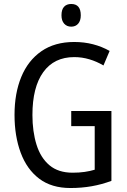

<svg xmlns="http://www.w3.org/2000/svg" viewBox="-20 -935 640 965"><path d="M338 -377H540V-26Q492 -8 441 1Q390 10 334 10Q239 10 177 -37Q115 -84 84 -167.5Q53 -251 53 -358Q53 -466 87 -548.5Q121 -631 188 -677.5Q255 -724 353 -724Q403 -724 447.5 -712.5Q492 -701 531 -679L500 -606Q466 -626 429 -637Q392 -648 353 -648Q252 -648 197.5 -572.5Q143 -497 143 -357Q143 -274 163.5 -208Q184 -142 228.5 -104.5Q273 -67 345 -67Q378 -67 405.5 -71Q433 -75 456 -82V-301H338ZM338 -915Q386 -915 386 -858Q386 -831 373 -816Q360 -801 338 -801Q316 -801 302.5 -816Q289 -831 289 -858Q289 -887 302 -901Q315 -915 338 -915Z"/></svg>

Font: Noto Sans Tamil Condensed
Style: Regular
Weight: 400
Width: 3
Designer: Jelle Bosma - Monotype Design Team
Foundry: Monotype Imaging Inc.
Version: Version 2.004; ttfautohint (v1.8.4.7-5d5b)